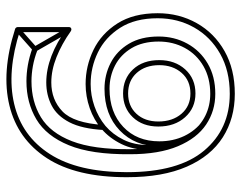

<svg xmlns="http://www.w3.org/2000/svg" viewBox="-98 -642 766 610"><g transform="rotate(-90 285.0 -337.0)"><path d="M196 -64 206 -76Q175 -99 158 -134.5Q141 -170 141 -214Q141 -214 141 -214Q141 -214 141 -214Q141 -285 187 -328.5Q233 -372 308 -372Q308 -372 308 -372Q308 -372 308 -372Q348 -372 382 -354.5Q416 -337 437 -302Q458 -267 458 -216Q458 -216 458 -216Q458 -216 458 -216Q458 -170 437.5 -132.5Q417 -95 379.5 -73.5Q342 -52 292 -52Q292 -52 292 -52Q292 -52 292 -52Q216 -52 166 -114.5Q116 -177 116 -307Q116 -307 116 -307Q116 -307 116 -307Q115 -423 141.5 -491.5Q168 -560 217.5 -590Q267 -620 332 -620Q332 -620 332 -620Q332 -620 332 -620Q355 -620 380 -615.5Q405 -611 431 -601L437 -617Q409 -627 383 -631.5Q357 -636 332 -636Q332 -636 332 -636Q332 -636 332 -636Q264 -636 211 -604.5Q158 -573 128.5 -501Q99 -429 100 -307Q100 -307 100 -307Q100 -307 100 -307Q100 -215 125.5 -154.5Q151 -94 194.5 -65Q238 -36 292 -36Q292 -36 292 -36Q292 -36 292 -36Q347 -36 388 -60Q429 -84 451.5 -125Q474 -166 474 -216Q474 -216 474 -216Q474 -216 474 -216Q474 -272 451 -310.5Q428 -349 390 -368.5Q352 -388 308 -388Q308 -388 308 -388Q308 -388 308 -388Q226 -388 175.5 -339.5Q125 -291 125 -214Q125 -214 125 -214Q125 -214 125 -214Q125 -165 143.5 -126.5Q162 -88 196 -64ZM190 -385 180 -397Q151 -372 132.5 -334.5Q114 -297 113.5 -247.5Q113 -198 137 -135L151 -141Q129 -200 129 -246.5Q129 -293 146 -327.5Q163 -362 190 -385ZM501 -658 491 -670 429 -615Q427 -613 426.5 -610Q426 -607 427 -605L489 -497L503 -505L441 -613Q440 -615 438.5 -608Q437 -601 439 -603ZM504 -501V-664Q504 -666 502.5 -668.5Q501 -671 498 -672Q361 -716 254.5 -690Q148 -664 87.5 -571Q27 -478 27 -317Q27 -203 60.5 -126.5Q94 -50 154 -12Q214 26 292 26Q370 26 427.5 -6.5Q485 -39 516.5 -95Q548 -151 548 -219Q548 -296 515.5 -347Q483 -398 431.5 -423Q380 -448 323 -448Q284 -448 246.5 -435Q209 -422 180 -397L193 -391Q199 -486 236 -521.5Q273 -557 328 -557Q367 -557 408.5 -540.5Q450 -524 491 -495Q496 -492 500 -494Q504 -496 504 -501ZM293 -115Q253 -115 228.5 -143.5Q204 -172 204 -217Q204 -260 228.5 -286.5Q253 -313 293 -313Q334 -313 358.5 -285.5Q383 -258 383 -214Q383 -171 358.5 -143Q334 -115 293 -115ZM488 -501 501 -507Q410 -573 328 -573Q288 -573 255 -556Q222 -539 201.5 -499.5Q181 -460 177 -391Q177 -386 181.5 -383.5Q186 -381 190 -385Q218 -408 252.5 -420Q287 -432 323 -432Q376 -432 423.5 -409Q471 -386 501.5 -338.5Q532 -291 532 -219Q532 -155 502.5 -103Q473 -51 419 -20.5Q365 10 292 10Q180 10 111.5 -71.5Q43 -153 43 -317Q43 -472 100.5 -561.5Q158 -651 260 -675Q362 -699 494 -656L488 -664ZM293 -99Q340 -99 369.5 -131.5Q399 -164 399 -214Q399 -266 369.5 -297.5Q340 -329 293 -329Q247 -329 217.5 -298Q188 -267 188 -217Q188 -165 217.5 -132Q247 -99 293 -99Z"/></g></svg>

Font: Tilt Prism
Style: Regular
Weight: 400
Version: Version 1.000